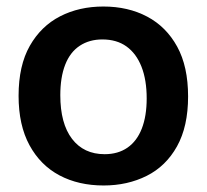

<svg xmlns="http://www.w3.org/2000/svg" viewBox="-20 -556 635 589"><path d="M298 13Q221 13 162.5 -18Q104 -49 70.5 -110.5Q37 -172 37 -262Q37 -355 71.5 -415.5Q106 -476 164.5 -506Q223 -536 297 -536Q373 -536 431.5 -505Q490 -474 523.5 -413Q557 -352 557 -260Q557 -168 523 -107Q489 -46 430 -16.5Q371 13 298 13ZM301 -83Q342 -83 371 -103Q400 -123 415 -161.5Q430 -200 430 -254Q430 -311 414 -351.5Q398 -392 368 -413.5Q338 -435 294 -435Q254 -435 224.5 -415.5Q195 -396 180 -357.5Q165 -319 165 -264Q165 -177 201 -130Q237 -83 301 -83Z"/></svg>

Font: Bricolage Grotesque 36pt SemiBold
Style: Regular
Weight: 600
Designer: Mathieu Triay
Foundry: Atelier Triay
Version: Version 1.001;gftools[0.9.33.dev8+g029e19f]